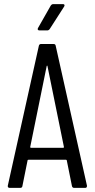

<svg xmlns="http://www.w3.org/2000/svg" viewBox="-20 -914 460 934"><path d="M18 -11 169 -691Q171 -700 180 -700H240Q250 -700 251 -691L403 -11V-9Q403 0 394 0H341Q332 0 330 -9L305 -133Q305 -135 303.5 -136Q302 -137 300 -137H119Q117 -137 115.5 -136Q114 -135 114 -133L89 -9Q88 0 78 0H27Q22 0 19.5 -3Q17 -6 18 -11ZM130 -195H288Q291 -195 291 -199L211 -592Q210 -595 209 -595Q208 -595 207 -592L127 -199Q127 -195 130 -195ZM165 -778 227 -887Q232 -894 239 -894H286Q292 -894 293.5 -890.5Q295 -887 292 -882L222 -773Q217 -766 210 -766H172Q166 -766 164 -769.5Q162 -773 165 -778Z"/></svg>

Font: Barlow Condensed
Style: Regular
Weight: 400
Width: 3
Designer: Jeremy Tribby
Foundry: Tribby Type
Version: Version 1.500